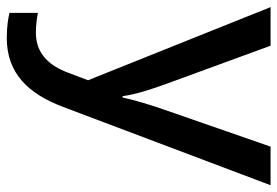

<svg xmlns="http://www.w3.org/2000/svg" viewBox="-146 -433 819 567"><g transform="rotate(90 263.5 -149.5)"><path d="M1 -539 217 0 195 58C174 115 138 154 77 154C54 154 32 151 18 148V232C35 236 59 240 92 240C196 240 257 177 296 73L527 -539H413L307 -234C290 -186 275 -136 268 -102H264C258 -144 244 -186 227 -233L115 -539Z"/></g></svg>

Font: Noto Sans Gujarati Medium
Style: Regular
Weight: 500
Designer: Jelle Bosma - Monotype Design Team, Universal Thirst
Foundry: Monotype Imaging Inc.
Version: Version 2.106